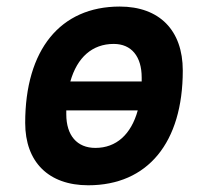

<svg xmlns="http://www.w3.org/2000/svg" viewBox="-20 -547 626 577"><path d="M245.1 9.8C423.8 9.8 529.3 -118.2 529.3 -335C529.3 -456.1 459 -527.3 339.8 -527.3C161.1 -527.3 55.7 -397.5 55.7 -177.7C55.7 -60.1 126 9.8 245.1 9.8ZM266.6 -102.5C211.4 -102.5 179.2 -140.1 179.2 -203.6C179.2 -207.5 179.2 -211.4 179.2 -215.3H394C374 -143.1 329.6 -102.5 266.6 -102.5ZM191.4 -302.2C211.9 -374.5 257.3 -415 321.8 -415C375 -415 405.8 -377.4 405.8 -314C405.8 -310.1 405.8 -306.2 405.8 -302.2Z"/></svg>

Font: Cascadia Mono PL SemiBold
Style: Italic
Weight: 600
Italic angle: -10°
Monospace: yes
Designer: Aaron Bell
Foundry: Saja Typeworks
Version: Version 2404.023